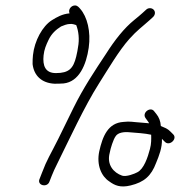

<svg xmlns="http://www.w3.org/2000/svg" viewBox="-20 -688 690 704"><path d="M530 -658C524.6 -658 520.1 -656.3 516.4 -653L502.1 -640C494 -632.7 484.1 -624.3 472.5 -615C435.1 -584.8 400.9 -541.2 369.6 -492C326.8 -427.2 286.7 -367.7 249.7 -293L193.8 -179C163.5 -118.2 152.6 -104.3 133.7 -54L125.5 -33C113.6 -8.3 152.9 1.8 161.3 -22L169.5 -43C175 -57 181.5 -71.3 189 -86C233.6 -175.9 289.3 -297.5 343 -382C377.1 -435.5 415.5 -501.7 454.1 -545C482.9 -577.3 500.3 -588.6 527.3 -613L540.5 -625C544.9 -629 547.4 -633.7 548 -639C549.1 -649.6 540.5 -658 530 -658ZM534.3 -194C534.7 -177.7 535 -160.8 529.9 -142C521.8 -111.1 507.6 -67.8 482.9 -56C474.1 -51.1 442.9 -38.7 427.6 -44C397 -54.6 370.4 -83.6 382.4 -128C385.2 -144.3 395.5 -176.7 403.7 -188C412.2 -202.1 434.4 -205.1 455.3 -203C479.1 -201 511.6 -199.2 534.3 -194ZM526.7 -236C514.2 -237.3 502.3 -238.3 491.1 -239C468.4 -240.3 456.7 -243.9 433.3 -241C375.7 -237.8 356.1 -187.8 343.9 -133C333.3 -82.4 352 -41.5 380.4 -23C400.5 -8.1 421 1.2 458.8 -8C508.3 -20.1 534.4 -42.5 552.5 -91C563.3 -117.2 575 -146.4 573.8 -179C575 -178.3 575.9 -177.3 576.4 -176L585.5 -167C602.5 -151.4 632.1 -179.9 614.5 -196L605.5 -205C593.3 -217.4 585.2 -219 569.7 -226C568.6 -244.2 562.6 -258.6 553.3 -270L545.3 -280C531.8 -298.6 499.4 -274.7 513.7 -255L521.6 -244C523.4 -242 525.1 -239.3 526.7 -236ZM235 -639C208.4 -636.8 188.1 -625 170.4 -614C135.7 -592.4 106.4 -538.3 100.9 -486C99.8 -475.3 99.3 -464.3 99.5 -453C104.4 -411.2 132.1 -383.5 179.9 -381C191.9 -381 203 -381.3 213 -382C270.2 -388 296.4 -451 305.3 -513C313.7 -571.9 300 -626.7 273.8 -656C269.1 -661.2 264 -668 255 -668C240.8 -668 229 -652.9 235 -639ZM139.8 -485C142.1 -506.7 149.1 -523.1 157.7 -541C168.5 -564.4 185.2 -579.3 203.9 -591C209.2 -593 209.2 -593 219.6 -597C225.8 -599 231.2 -600 235.9 -600C240 -600.7 244.6 -600.3 249.8 -599L259.5 -596C268.1 -574.2 271.8 -544.2 265.9 -514C265.1 -506.7 262.9 -495.3 259.3 -480C248.7 -437 232.7 -420 185 -420C146.2 -420 135.8 -446.9 139.8 -485Z"/></svg>

Font: Just Breathe
Style: Obl2
Weight: 400
Foundry: Cannot Into Space Fonts
Version: Version 0.72